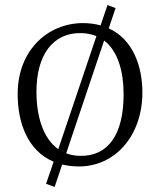

<svg xmlns="http://www.w3.org/2000/svg" viewBox="-20 -655 641 769"><path d="M164.6 81.1 198.7 93.8 229 3.9C249.5 8.8 272 11.7 296.9 11.7C440.4 11.2 548.8 -109.4 550.3 -281.7C550.8 -393.1 510.3 -498.5 415.5 -541.5L442.9 -622.6L410.6 -634.8L382.8 -553.2C360.8 -559.6 336.4 -562.5 309.6 -562.5C172.4 -561 53.2 -456.1 50.8 -283.7C49.3 -164.6 90.8 -50.8 194.8 -7.3ZM213.4 -57.6C152.3 -100.6 126 -189 126 -288.1C126 -435.1 191.9 -524.4 304.7 -522.5C327.6 -522 348.1 -517.6 366.2 -510.3ZM245.1 -41 397 -492.7C452.1 -450.7 475.1 -368.7 475.1 -277.3C475.1 -116.2 413.1 -28.3 300.3 -30.8C279.8 -31.2 261.7 -34.7 245.1 -41Z"/></svg>

Font: Merriweather
Style: Light
Weight: 250
Designer: Eben Sorkin ( eben@eyebytes.com )
Foundry: Sorkin Type Co.
Version: Version 1.003